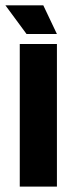

<svg xmlns="http://www.w3.org/2000/svg" viewBox="-22 -691 253 711"><path d="M51.2 0V-528H188.8V0ZM76.2 -565.2 -2 -671.3H138.3L188.7 -565.2Z"/></svg>

Font: Bricolage Grotesque 96pt ExtraBold Condensed
Style: Regular
Weight: 800
Width: 3
Version: Version 1.001;gftools[0.9.33.dev8+g029e19f]